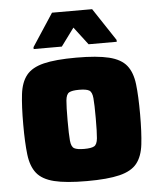

<svg xmlns="http://www.w3.org/2000/svg" viewBox="-52 -762 676 815"><g transform="rotate(-5 286.0 -354.5)"><path d="M286 8Q197 8 146.5 -4.5Q96 -17 72.5 -46.5Q49 -76 43 -127Q37 -178 37 -255Q37 -333 43 -383.5Q49 -434 72.5 -463.5Q96 -493 146.5 -505.5Q197 -518 286 -518Q374 -518 425 -505.5Q476 -493 499.5 -463.5Q523 -434 529 -383.5Q535 -333 535 -255Q535 -178 529 -127Q523 -76 499.5 -46.5Q476 -17 425 -4.5Q374 8 286 8ZM286 -129Q316 -129 328.5 -136Q341 -143 343.5 -169.5Q346 -196 346 -255Q346 -314 343.5 -340.5Q341 -367 328.5 -374Q316 -381 286 -381Q256 -381 243.5 -374Q231 -367 228.5 -340.5Q226 -314 226 -255Q226 -196 228.5 -169.5Q231 -143 243.5 -136Q256 -129 286 -129ZM109 -570V-578L200 -717H371L463 -578V-570H343L285 -646L229 -570Z"/></g></svg>

Font: Saira ExtraBold
Style: Regular
Weight: 800
Designer: Hector Gatti with collaboration of the Omnibus-Type team
Foundry: Omnibus-Type
Version: Version 1.100; ttfautohint (v1.8.3)